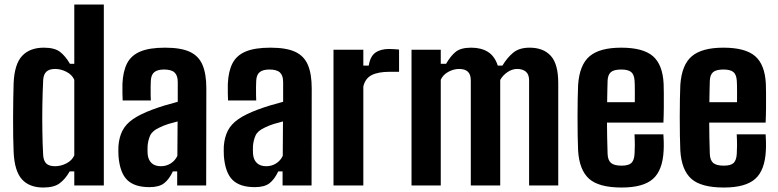

<svg xmlns="http://www.w3.org/2000/svg" viewBox="-20 -820 3440 849"><path d="M171.7 9.2Q109.6 9.2 77 -27.1Q44.3 -63.3 40.3 -146.9Q38.8 -177 38.3 -217.8Q37.8 -258.6 37.9 -301.9Q38 -345.2 38.7 -385.2Q39.3 -425.1 40.3 -453.1Q44.1 -537.4 78.2 -573.3Q112.3 -609.2 173.7 -609.2Q221 -609.2 245 -591Q269 -572.7 289.2 -538H308.5V-800H439.1V0H308.5V-62.2H288.2Q268.6 -27.6 243.4 -9.2Q218.3 9.2 171.7 9.2ZM224.1 -85Q248.9 -85 273.5 -97.5Q298.1 -110 308.5 -132.8V-467.3Q298.1 -490.2 273.5 -502.6Q248.9 -515.1 224.2 -515.1Q197.8 -515.1 185.1 -503Q172.4 -490.9 171 -466.9Q168.3 -413.1 167.3 -355.2Q166.4 -297.4 167.3 -241.5Q168.1 -185.5 170.7 -136.7Q172.1 -109.5 184.3 -97.3Q196.5 -85 224.1 -85Z M641 7.5Q575.1 7.5 542.7 -24Q510.2 -55.4 504 -129.1Q503.5 -138.9 503.3 -151.8Q503.2 -164.8 503.7 -174.2Q506.8 -213.6 521.5 -242.3Q536.1 -271 567.9 -293.1Q599.8 -315.2 653.4 -335.2Q681.5 -345.6 707.8 -353.6Q734.1 -361.5 766 -369.9V-457.5Q766 -486.3 751.8 -499.5Q737.6 -512.6 705.4 -512.6Q677.4 -512.6 663 -501.5Q648.5 -490.3 647 -464Q646.3 -455.3 646.1 -436.5Q645.8 -417.6 646.2 -399.2Q646.5 -380.8 647 -375.8H522.4Q521.9 -386 521.4 -407.4Q520.9 -428.8 521.4 -449.2Q523.8 -504.6 542 -540Q560.3 -575.4 600.7 -592.3Q641.1 -609.2 709.8 -609.2Q780 -609.2 819.5 -590.8Q858.9 -572.3 875.7 -532.5Q892.4 -492.7 892.4 -429.1L891.7 0H763.5V-62.2H744.5Q727.8 -26.9 705.6 -9.7Q683.4 7.5 641 7.5ZM691.4 -85Q715.3 -85 734.8 -97.3Q754.3 -109.6 764.3 -130.8L765.3 -283Q745.8 -278.3 724.9 -271.9Q704.1 -265.5 684.7 -255.8Q653.2 -241.6 643.8 -220.4Q634.5 -199.1 632.6 -174.2Q632.3 -161.4 632.3 -155.2Q632.4 -148.9 632.9 -138.3Q635.4 -112.8 650.2 -98.9Q665.1 -85 691.4 -85Z M1107 7.5Q1041.1 7.5 1008.7 -24Q976.2 -55.4 970 -129.1Q969.5 -138.9 969.3 -151.8Q969.2 -164.8 969.7 -174.2Q972.8 -213.6 987.5 -242.3Q1002.1 -271 1033.9 -293.1Q1065.8 -315.2 1119.4 -335.2Q1147.5 -345.6 1173.8 -353.6Q1200.1 -361.5 1232 -369.9V-457.5Q1232 -486.3 1217.8 -499.5Q1203.6 -512.6 1171.4 -512.6Q1143.4 -512.6 1129 -501.5Q1114.5 -490.3 1113 -464Q1112.3 -455.3 1112.1 -436.5Q1111.8 -417.6 1112.2 -399.2Q1112.5 -380.8 1113 -375.8H988.4Q987.9 -386 987.4 -407.4Q986.9 -428.8 987.4 -449.2Q989.8 -504.6 1008 -540Q1026.3 -575.4 1066.7 -592.3Q1107.1 -609.2 1175.8 -609.2Q1246 -609.2 1285.5 -590.8Q1324.9 -572.3 1341.7 -532.5Q1358.4 -492.7 1358.4 -429.1L1357.7 0H1229.5V-62.2H1210.5Q1193.8 -26.9 1171.6 -9.7Q1149.4 7.5 1107 7.5ZM1157.4 -85Q1181.3 -85 1200.8 -97.3Q1220.3 -109.6 1230.3 -130.8L1231.3 -283Q1211.8 -278.3 1190.9 -271.9Q1170.1 -265.5 1150.7 -255.8Q1119.2 -241.6 1109.8 -220.4Q1100.5 -199.1 1098.6 -174.2Q1098.3 -161.4 1098.3 -155.2Q1098.4 -148.9 1098.9 -138.3Q1101.4 -112.8 1116.2 -98.9Q1131.1 -85 1157.4 -85Z M1454.7 0V-600H1586.6V-529.8H1610.5Q1617.1 -571.1 1640.1 -587.3Q1663.1 -603.5 1701.1 -603.5Q1712.8 -603.5 1724.8 -602.5Q1736.8 -601.6 1744.6 -600.9V-502.5H1702.7Q1652.1 -502.5 1623.4 -487.8Q1594.8 -473.1 1586.6 -437.4V0Z M1799.7 0V-600H1929V-538H1952.6Q1972.3 -572.3 1995 -590.8Q2017.7 -609.2 2063.7 -609.2Q2107.9 -609.2 2137.7 -590.5Q2167.6 -571.7 2181.2 -529.8H2201.6Q2221.9 -564.2 2248.9 -586.7Q2275.8 -609.2 2321.8 -609.2Q2382.5 -609.2 2415.4 -573.2Q2448.4 -537.2 2448.5 -453.1V0H2319.6V-464.1Q2319.6 -490.8 2305.5 -502.9Q2291.4 -515.1 2266.7 -515.1Q2244.9 -515.1 2224.3 -501.3Q2203.6 -487.5 2191.9 -466.5V0H2061.8V-464.1Q2061.8 -490.4 2049.1 -502.7Q2036.3 -515.1 2010.2 -515.1Q1985.8 -515.1 1962.4 -502.3Q1939 -489.5 1929 -467.3V0Z M2728.9 9.2Q2628.1 9.2 2584.8 -29.5Q2541.6 -68.3 2536.3 -154.3Q2535 -181.4 2534.4 -220.8Q2533.8 -260.1 2533.8 -302.6Q2533.8 -345.1 2534.5 -382.7Q2535.2 -420.2 2536.3 -444Q2542.3 -533.1 2586.9 -571.1Q2631.5 -609.2 2727.1 -609.2Q2823.7 -609.2 2867.1 -571.7Q2910.4 -534.2 2914.5 -449.2Q2915 -437.2 2915.3 -408.3Q2915.5 -379.5 2915.3 -344.1Q2915 -308.7 2913.5 -277.8H2664Q2664 -245.2 2664.8 -211.1Q2665.5 -177 2666.7 -140Q2667.7 -111.6 2681.7 -99.5Q2695.7 -87.5 2728.4 -87.5Q2759.8 -87.5 2772.1 -99.5Q2784.5 -111.6 2786 -140.8Q2787 -155.9 2787.1 -176.8Q2787.2 -197.7 2785.7 -225.9H2913.5Q2914.5 -216.7 2915 -193.7Q2915.5 -170.8 2914.5 -154.3Q2910.3 -66.9 2867.3 -28.9Q2824.3 9.2 2728.9 9.2ZM2664.7 -368.1H2787Q2787.1 -388.4 2787.2 -408Q2787.2 -427.6 2786.9 -442.2Q2786.6 -456.9 2786 -462.9Q2784.4 -489.9 2771.1 -501.3Q2757.8 -512.6 2727.1 -512.6Q2694.2 -512.6 2681 -500.8Q2667.7 -489 2666.7 -462.9Q2666.2 -438.6 2665.5 -414.7Q2664.7 -390.8 2664.7 -368.1Z M3180.9 9.2Q3080.1 9.2 3036.8 -29.5Q2993.6 -68.3 2988.3 -154.3Q2987 -181.4 2986.4 -220.8Q2985.8 -260.1 2985.8 -302.6Q2985.8 -345.1 2986.5 -382.7Q2987.2 -420.2 2988.3 -444Q2994.3 -533.1 3038.9 -571.1Q3083.5 -609.2 3179.1 -609.2Q3275.7 -609.2 3319.1 -571.7Q3362.4 -534.2 3366.5 -449.2Q3367 -437.2 3367.3 -408.3Q3367.5 -379.5 3367.3 -344.1Q3367 -308.7 3365.5 -277.8H3116Q3116 -245.2 3116.8 -211.1Q3117.5 -177 3118.7 -140Q3119.7 -111.6 3133.7 -99.5Q3147.7 -87.5 3180.4 -87.5Q3211.8 -87.5 3224.1 -99.5Q3236.5 -111.6 3238 -140.8Q3239 -155.9 3239.1 -176.8Q3239.2 -197.7 3237.7 -225.9H3365.5Q3366.5 -216.7 3367 -193.7Q3367.5 -170.8 3366.5 -154.3Q3362.3 -66.9 3319.3 -28.9Q3276.3 9.2 3180.9 9.2ZM3116.7 -368.1H3239Q3239.1 -388.4 3239.2 -408Q3239.2 -427.6 3238.9 -442.2Q3238.6 -456.9 3238 -462.9Q3236.4 -489.9 3223.1 -501.3Q3209.8 -512.6 3179.1 -512.6Q3146.2 -512.6 3133 -500.8Q3119.7 -489 3118.7 -462.9Q3118.2 -438.6 3117.5 -414.7Q3116.7 -390.8 3116.7 -368.1Z"/></svg>

Font: Big Shoulders Thin
Style: Regular
Weight: 100
Version: Version 2.002